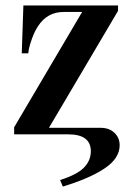

<svg xmlns="http://www.w3.org/2000/svg" viewBox="-20 -494 476 706"><path d="M32 0H231C286.3 0 314 20.7 314 62C314 84.7 305.7 104.7 289 122C272.3 139.3 243 154.7 201 168L211 192C277 172 328.3 149.7 365 125C401.7 100.3 420 72 420 40C420 22 413.7 6.8 401 -5.5C388.3 -17.8 371.3 -24 350 -24H160L414 -454V-474H66L60 -298H84L86 -313C88 -323 92 -336.3 98 -353C104 -369.7 111.3 -384.7 120 -398C142.7 -432.7 174 -450 214 -450H282L32 -26Z"/></svg>

Font: Km Standard TT
Style: Bold
Weight: 700
Designer: Alexey Kryukov <alexios@thessalonica.org.ru>
Version: Version 2.0.2